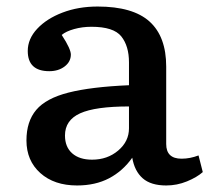

<svg xmlns="http://www.w3.org/2000/svg" viewBox="-20 -554 649 588"><path d="M216 14Q146 14 103.5 -24Q61 -62 61 -124Q61 -182 91 -217.5Q121 -253 190 -270.5Q259 -288 375 -293V-363Q375 -413 351.5 -442.5Q328 -472 260 -472Q232 -472 207 -465Q182 -458 169 -447Q184 -424 190.5 -409.5Q197 -395 197 -387Q197 -365 178 -350.5Q159 -336 131 -336Q65 -336 65 -398Q65 -435 94 -466Q123 -497 171.5 -515.5Q220 -534 279 -534Q387 -534 438 -488Q489 -442 489 -350V-113Q489 -68 536 -68Q562 -68 588 -78L601 -27Q583 -11 552.5 1.5Q522 14 489 14Q442 14 417 -8Q392 -30 385 -71Q356 -30 314 -8Q272 14 216 14ZM262 -65Q309 -65 342 -93Q375 -121 375 -161V-228Q272 -228 225.5 -207Q179 -186 179 -139Q179 -104 201 -84.5Q223 -65 262 -65Z"/></svg>

Font: Literata 7pt Medium
Style: Regular
Weight: 500
Designer: Latin by Veronika Burian and Jose Scaglione. Greek by Irene Vlachou. Cyrillic by Vera Evstafieva.
Foundry: TypeTogether
Version: Version 3.002